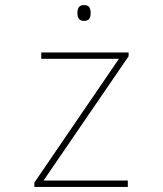

<svg xmlns="http://www.w3.org/2000/svg" viewBox="-20 -734 640 754"><path d="M115 -17 447 -503H142V-528H485V-513L151 -25H482V0H115ZM284 -683Q284 -714 309 -714Q325 -714 330.5 -706Q336 -698 336 -683Q336 -668 330.5 -660Q325 -652 309 -652Q284 -652 284 -683Z"/></svg>

Font: Noto Sans Mono UI Thin
Style: Regular
Weight: 250
Monospace: yes
Designer: Monotype Design team
Foundry: Monotype Imaging Inc.
Version: Version 1.000